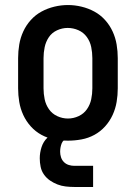

<svg xmlns="http://www.w3.org/2000/svg" viewBox="-20 -551 540 763"><path d="M250 8Q223 8 196 3Q169 -2 145 -15Q121 -28 102.5 -48.5Q84 -69 72.5 -94Q61 -119 56.5 -146Q52 -173 52 -200V-320Q52 -347 56.5 -374Q61 -401 72.5 -426Q84 -451 102.5 -471.5Q121 -492 145 -505Q169 -518 196 -524.5Q223 -531 250 -531Q277 -531 304 -524.5Q331 -518 355 -505Q379 -492 397.5 -471.5Q416 -451 427.5 -426Q439 -401 443.5 -374Q448 -347 448 -320V-200Q448 -173 443.5 -146Q439 -119 427.5 -94Q416 -69 397.5 -48.5Q379 -28 355 -15Q331 -2 304 3Q277 8 250 8ZM250 -80Q272 -80 292.5 -89.5Q313 -99 325.5 -117Q338 -135 342.5 -156.5Q347 -178 347 -200V-320Q347 -342 342.5 -364Q338 -386 325 -404Q312 -422 291.5 -431Q271 -440 249 -440Q227 -440 206.5 -430.5Q186 -421 174 -403Q162 -385 157.5 -363.5Q153 -342 153 -320V-200Q153 -178 157.5 -156.5Q162 -135 174.5 -117Q187 -99 207.5 -89.5Q228 -80 250 -80ZM350 192H275Q258 192 241 190Q224 188 208.5 182Q193 176 179 166.5Q165 157 155 143Q145 129 141.5 112Q138 95 138 78Q138 56 145 34Q152 12 168 -3.5Q184 -19 206 -25.5Q228 -32 250 -32V0Q242 0 235 5.5Q228 11 225 19Q222 27 220.5 35Q219 43 219 52Q219 63 222.5 74Q226 85 234 93Q242 101 253 104.5Q264 108 275 108H350Z"/></svg>

Font: Zed Mono Semibold
Style: Regular
Weight: 600
Monospace: yes
Designer: Belleve Invis
Foundry: Belleve Invis
Version: Version 1.0.0; ttfautohint (v1.8.4)